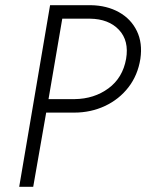

<svg xmlns="http://www.w3.org/2000/svg" viewBox="-20 -720 572 740"><path d="M173 -700H203H330Q392 -699 438.5 -673Q485 -647 507.5 -600.5Q530 -554 521 -493Q511 -430 475 -383.5Q439 -337 384.5 -311.5Q330 -286 266 -286H158L108 0H54ZM327 -648H220L167 -338H268Q343 -339 398 -379.5Q453 -420 466 -493Q478 -563 438.5 -605Q399 -647 327 -648Z"/></svg>

Font: Jost* Light
Style: Italic
Weight: 300
Italic angle: -10°
Version: Version 3.7